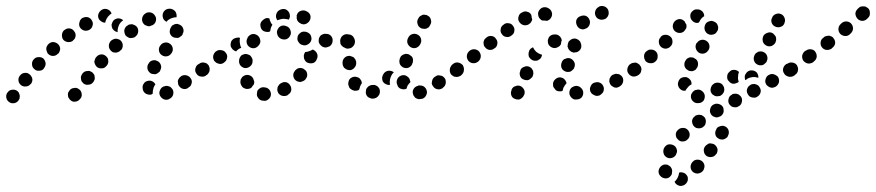

<svg xmlns="http://www.w3.org/2000/svg" viewBox="-43 -307 2897 635"><path d="M22 16Q23 11 22 7Q21 3 19 -1Q16 -5 13 -7Q5 -12 -4 -10Q-13 -9 -18 -1L-19 0Q-24 7 -22 17Q-20 26 -12 31Q-5 36 5 34Q14 32 19 24Q22 20 22 16ZM227 11Q228 7 227 3Q227 -2 224 -6Q222 -10 218 -12Q211 -18 202 -16Q192 -15 187 -8L186 -6Q183 -3 182 1Q181 6 182 10Q182 15 185 18Q187 22 191 25Q198 31 207 29Q216 28 222 20L223 19Q226 16 227 11ZM529 8Q532 -1 529 -9Q527 -13 524 -16Q521 -20 517 -21Q512 -23 508 -23Q503 -23 499 -21H498Q489 -17 486 -8Q482 0 486 9Q488 13 491 16Q494 19 498 21Q502 23 507 23Q511 23 516 21L517 20Q525 17 529 8ZM438 2Q431 -3 429 -12Q429 -13 429 -15Q428 -19 429 -23Q430 -28 433 -31Q435 -35 439 -37Q443 -39 448 -40Q455 -41 461 -38Q468 -34 471 -28Q467 -23 465 -17Q462 -8 462 1Q462 2 462 3Q460 4 459 5Q457 5 455 6Q446 7 438 2ZM588 -24Q590 -28 591 -32Q592 -36 591 -41Q590 -45 587 -49Q582 -56 573 -58Q564 -60 556 -55L555 -54Q551 -51 549 -48Q546 -44 545 -39Q545 -35 546 -31Q546 -26 549 -23Q554 -15 563 -13Q573 -11 580 -17L581 -18Q585 -20 588 -24ZM64 -46Q62 -55 55 -61Q48 -67 39 -66Q29 -65 24 -58L23 -57Q17 -50 18 -41Q19 -31 27 -25Q34 -20 43 -21Q53 -22 58 -29H59Q65 -37 64 -46ZM270 -44Q271 -48 270 -53Q270 -57 268 -61Q265 -65 262 -68Q258 -70 254 -72Q250 -73 245 -72Q241 -72 237 -70Q233 -68 230 -64L229 -63Q227 -59 225 -55Q224 -51 225 -46Q225 -42 227 -38Q230 -34 233 -31Q237 -28 241 -27Q245 -26 250 -27Q254 -27 258 -29Q262 -31 265 -35L266 -36Q268 -40 270 -44ZM645 -65Q648 -68 649 -73Q649 -77 648 -82Q647 -86 645 -90Q640 -97 630 -99Q621 -100 614 -95L612 -94Q609 -92 606 -88Q604 -84 603 -80Q602 -75 603 -71Q604 -67 607 -63Q612 -55 621 -54Q631 -52 638 -57L639 -58Q643 -61 645 -65ZM445 -78Q448 -69 456 -64Q460 -62 465 -62Q469 -61 473 -62Q478 -64 481 -67Q485 -69 487 -73V-75Q492 -83 489 -92Q486 -101 478 -105Q474 -107 470 -108Q465 -108 461 -107Q457 -106 453 -103Q450 -100 448 -96L447 -95Q443 -87 445 -78ZM108 -97Q107 -106 101 -113Q94 -119 84 -118Q75 -118 69 -111L68 -110Q62 -103 63 -94Q63 -85 70 -79Q77 -72 86 -73Q96 -73 102 -80V-81Q108 -88 108 -97ZM314 -97Q316 -102 315 -106Q315 -111 313 -115Q311 -118 308 -121Q300 -128 291 -127Q282 -126 276 -119L275 -118Q272 -115 271 -110Q269 -106 269 -102Q270 -97 272 -93Q274 -89 277 -86Q284 -80 294 -81Q303 -81 309 -89L310 -90Q313 -93 314 -97ZM483 -138Q485 -129 493 -124Q501 -119 510 -121Q519 -123 524 -131L525 -132Q530 -140 528 -149Q526 -158 518 -163Q510 -168 501 -166Q492 -164 487 -156L486 -155Q481 -147 483 -138ZM156 -145Q156 -154 149 -161Q143 -167 133 -168Q124 -168 117 -161Q114 -158 112 -154Q110 -150 110 -145Q110 -141 112 -137Q113 -132 116 -129Q123 -122 132 -122Q142 -122 148 -129H149Q155 -135 156 -145ZM363 -157Q363 -166 356 -173Q353 -176 349 -177Q345 -179 340 -179Q336 -179 332 -177Q327 -175 324 -172L323 -171Q317 -164 317 -155Q317 -146 324 -139Q327 -136 331 -134Q335 -133 340 -133Q344 -133 348 -135Q352 -136 355 -140L357 -141Q363 -147 363 -157ZM207 -188Q208 -197 202 -204Q197 -212 187 -213Q178 -214 171 -208H170Q163 -202 162 -193Q161 -183 166 -176Q172 -169 181 -168Q191 -167 198 -172V-173Q206 -178 207 -188ZM414 -202Q415 -212 409 -219Q406 -222 402 -224Q398 -226 394 -227Q390 -227 385 -226Q381 -225 378 -222L376 -221Q369 -215 368 -206Q368 -196 373 -189Q376 -186 380 -184Q384 -181 389 -181Q393 -181 397 -182Q402 -183 405 -186L406 -187Q413 -193 414 -202ZM519 -197Q522 -188 530 -184Q534 -182 539 -182Q543 -181 547 -182Q552 -184 555 -187Q559 -189 561 -193V-195Q566 -203 563 -212Q560 -221 552 -225Q548 -227 544 -228Q539 -228 535 -227Q531 -225 527 -223Q524 -220 522 -216L521 -214Q517 -206 519 -197ZM343 -202Q342 -202 342 -202Q340 -202 339 -203Q333 -206 329 -212Q326 -218 326 -225V-226Q327 -230 329 -234Q331 -238 334 -241Q338 -244 342 -245Q346 -247 351 -246Q355 -246 358 -244Q362 -243 364 -240Q364 -240 363 -239L362 -238Q355 -233 351 -225Q347 -217 346 -208Q346 -204 346 -201Q345 -201 343 -201Q343 -201 343 -202ZM263 -222Q266 -231 261 -239Q257 -247 248 -250Q239 -252 231 -248H230Q222 -243 220 -234Q217 -225 221 -217Q226 -209 235 -206Q244 -204 252 -208Q261 -213 263 -222ZM472 -236Q475 -245 471 -253Q466 -262 458 -265Q449 -268 440 -264L439 -263Q431 -259 428 -250Q425 -241 429 -233Q431 -229 434 -226Q438 -223 442 -222Q446 -220 450 -220Q455 -221 459 -223H460Q469 -227 472 -236ZM286 -241Q283 -245 282 -249Q280 -258 285 -266Q290 -274 299 -277Q308 -279 315 -275Q323 -271 326 -262Q323 -261 320 -258Q313 -252 309 -244Q306 -238 305 -232Q301 -232 298 -233Q295 -234 292 -236Q289 -238 286 -241ZM504 -274Q511 -279 521 -278H522Q531 -276 537 -269Q542 -261 541 -252Q541 -251 541 -251Q541 -251 541 -250Q534 -250 528 -248Q520 -246 512 -240Q510 -237 508 -235Q501 -238 497 -245Q494 -252 495 -259Q496 -268 504 -274Z M844 22Q852 16 853 7Q854 -2 848 -10Q842 -17 833 -18Q833 -18 832 -18Q828 -19 823 -18Q819 -17 815 -14Q812 -12 809 -8Q807 -4 807 1Q805 10 811 17Q816 25 826 26Q827 26 828 26Q837 28 844 22ZM916 1Q919 -3 920 -7Q921 -11 920 -16Q920 -20 917 -24Q913 -32 904 -35Q895 -37 887 -32L885 -31Q881 -29 879 -25Q876 -22 875 -18Q874 -13 874 -9Q875 -4 877 0Q882 8 891 10Q900 12 908 8L909 7Q913 4 916 1ZM777 -13Q772 -12 768 -14Q764 -15 760 -18Q757 -21 755 -25Q754 -26 754 -27Q752 -31 752 -36Q752 -40 753 -44Q755 -48 758 -52Q761 -55 765 -57Q773 -61 782 -58Q791 -55 795 -46Q795 -46 795 -45Q797 -41 798 -36Q798 -31 796 -27Q792 -23 790 -19Q790 -18 789 -18Q788 -17 787 -16Q786 -15 785 -15Q781 -13 777 -13ZM973 -62Q972 -72 964 -77Q961 -80 957 -81Q952 -83 948 -82Q943 -82 939 -79Q936 -77 933 -74L932 -72Q926 -65 927 -56Q928 -47 935 -41Q939 -38 943 -37Q947 -36 952 -36Q956 -37 960 -39Q964 -41 967 -44L968 -46Q974 -53 973 -62ZM647 -66Q650 -70 650 -74Q651 -78 650 -83Q649 -87 647 -91Q644 -94 641 -97Q637 -99 632 -100Q628 -101 624 -100Q619 -99 616 -96L614 -95Q610 -93 608 -89Q606 -85 605 -81Q604 -77 605 -72Q606 -68 609 -64Q614 -57 623 -55Q632 -53 640 -59H641Q645 -62 647 -66ZM748 -100Q749 -95 751 -92Q754 -88 757 -86Q761 -83 766 -82Q775 -81 782 -86Q790 -91 792 -100V-102Q793 -106 792 -111Q791 -115 788 -119Q786 -123 782 -125Q778 -127 774 -128Q770 -129 765 -128Q761 -127 757 -125Q753 -122 751 -118Q749 -115 748 -110V-109Q747 -104 748 -100ZM705 -107Q707 -111 708 -116Q709 -120 708 -124Q707 -129 704 -132Q699 -140 689 -141Q680 -143 673 -138L671 -137Q664 -131 662 -122Q661 -113 666 -105Q669 -102 673 -99Q677 -97 681 -96Q685 -95 690 -96Q694 -97 698 -100L699 -101Q703 -104 705 -107ZM1005 -113 1006 -114Q1009 -123 1005 -131Q1001 -139 992 -143Q992 -143 991 -143Q991 -143 991 -143Q983 -138 974 -136Q970 -135 966 -135Q966 -133 965 -132Q964 -131 963 -129V-128Q961 -123 962 -119Q962 -114 964 -110Q966 -106 969 -103Q972 -100 976 -99Q985 -96 994 -99Q1002 -103 1005 -112ZM720 -163Q721 -173 729 -178L730 -179Q734 -181 738 -182Q743 -183 747 -183Q748 -183 749 -182Q750 -182 751 -182Q751 -180 750 -178Q749 -169 751 -160Q752 -154 755 -149Q749 -147 744 -143Q741 -141 738 -137Q733 -138 730 -141Q726 -143 724 -147Q718 -154 720 -163ZM773 -165Q775 -156 783 -151Q791 -146 800 -148Q809 -151 814 -159L815 -160Q820 -168 817 -177Q815 -186 807 -191Q799 -196 790 -194Q781 -191 776 -183V-182Q771 -174 773 -165ZM1122 -155Q1128 -162 1128 -171Q1128 -175 1127 -180Q1125 -184 1122 -187Q1119 -190 1114 -192Q1110 -193 1106 -194H1104Q1095 -194 1088 -187Q1082 -180 1082 -171Q1082 -167 1083 -162Q1085 -158 1088 -155Q1091 -152 1095 -150Q1100 -149 1104 -149H1106Q1115 -148 1122 -155ZM1042 -152Q1047 -153 1050 -156Q1053 -159 1055 -163Q1057 -167 1057 -172Q1058 -181 1052 -188Q1046 -195 1036 -195H1035Q1030 -196 1026 -194Q1022 -193 1018 -190Q1015 -187 1013 -183Q1011 -179 1011 -174Q1010 -165 1017 -158Q1023 -151 1032 -150H1034Q1038 -150 1042 -152ZM978 -162Q985 -167 987 -176Q988 -185 983 -193Q977 -200 968 -202H966Q962 -203 958 -202Q953 -201 950 -198Q946 -195 944 -192Q941 -188 941 -183Q939 -174 945 -167Q950 -159 959 -158L961 -157Q970 -156 978 -162ZM903 -177Q912 -180 916 -188Q921 -196 918 -205Q916 -214 908 -219Q907 -219 907 -219Q898 -224 889 -222Q880 -219 876 -211Q871 -203 874 -194Q876 -185 884 -180Q885 -180 886 -179Q894 -175 903 -177ZM818 -226Q819 -235 827 -241L828 -242Q832 -245 837 -247Q842 -248 848 -246Q849 -240 852 -234Q854 -229 858 -225Q857 -223 856 -222Q852 -215 851 -206Q851 -205 850 -203Q843 -200 836 -202Q828 -203 823 -209Q818 -216 818 -226ZM955 -272Q964 -274 972 -269Q973 -269 974 -268Q982 -263 984 -254Q985 -244 980 -237Q977 -233 974 -231Q970 -228 966 -227Q961 -226 957 -227Q952 -228 949 -231Q948 -231 948 -231Q944 -234 941 -238Q939 -242 938 -247Q939 -252 938 -256Q939 -258 940 -260Q940 -261 941 -263Q946 -270 955 -272ZM871 -261Q874 -270 882 -274Q883 -275 884 -275Q893 -279 902 -276Q910 -272 914 -264Q916 -258 916 -252Q915 -247 912 -242Q907 -244 902 -244Q893 -246 884 -243Q879 -242 874 -240Q874 -241 873 -242Q872 -243 872 -244Q868 -252 871 -261Z M1366 9Q1371 0 1368 -8Q1367 -13 1364 -16Q1361 -20 1357 -22Q1353 -24 1349 -24Q1344 -25 1340 -24Q1339 -23 1339 -23Q1330 -21 1325 -13Q1320 -5 1323 4Q1324 9 1327 12Q1329 16 1333 18Q1337 20 1341 21Q1346 21 1350 20Q1351 20 1353 20Q1362 17 1366 9ZM1212 4Q1215 -4 1212 -13Q1210 -17 1207 -20Q1204 -23 1199 -25Q1195 -27 1191 -26Q1186 -26 1182 -25Q1182 -24 1181 -24Q1177 -23 1174 -20Q1170 -16 1168 -12Q1167 -8 1167 -4Q1166 1 1168 5Q1171 14 1180 17Q1188 21 1197 18Q1198 17 1200 17Q1208 13 1212 4ZM1134 -7Q1130 -6 1126 -8Q1121 -9 1118 -12Q1114 -14 1112 -18Q1112 -19 1111 -21Q1107 -29 1110 -38Q1112 -47 1121 -51Q1129 -55 1138 -52Q1147 -50 1151 -41Q1151 -41 1152 -40Q1153 -38 1153 -36Q1154 -34 1154 -32Q1150 -27 1148 -21Q1146 -16 1145 -11Q1144 -10 1144 -10Q1143 -10 1143 -9Q1139 -7 1134 -7ZM1288 -12Q1283 -13 1279 -15Q1276 -17 1273 -21Q1271 -25 1270 -29Q1269 -31 1269 -32Q1268 -41 1273 -49Q1278 -56 1287 -58Q1297 -60 1304 -54Q1312 -49 1313 -40Q1314 -39 1314 -39Q1314 -38 1314 -37Q1314 -36 1314 -35Q1309 -30 1305 -24Q1303 -19 1301 -13Q1300 -13 1299 -13Q1298 -12 1296 -12Q1292 -11 1288 -12ZM1428 -23Q1430 -26 1431 -31Q1432 -35 1431 -40Q1431 -44 1428 -48Q1426 -51 1422 -54Q1418 -57 1414 -57Q1410 -58 1405 -58Q1401 -57 1397 -54L1395 -53Q1392 -51 1389 -47Q1387 -44 1386 -39Q1385 -35 1385 -30Q1386 -26 1389 -22Q1394 -14 1403 -12Q1412 -10 1420 -15L1422 -17Q1425 -19 1428 -23ZM1247 -45Q1249 -54 1254 -62Q1257 -65 1259 -67Q1259 -68 1259 -68Q1259 -68 1259 -68Q1252 -74 1242 -73Q1233 -72 1227 -65L1226 -63Q1223 -60 1222 -55Q1220 -51 1221 -47Q1221 -42 1223 -38Q1225 -34 1229 -31Q1232 -29 1237 -27Q1241 -26 1245 -26Q1246 -27 1246 -27Q1247 -27 1247 -27Q1247 -27 1247 -28Q1245 -36 1247 -45ZM1491 -72Q1492 -81 1487 -89Q1481 -96 1472 -98Q1463 -100 1455 -94L1454 -93Q1450 -91 1448 -87Q1445 -83 1445 -79Q1444 -74 1445 -70Q1446 -65 1448 -62Q1451 -58 1455 -56Q1458 -53 1463 -53Q1467 -52 1472 -53Q1476 -54 1480 -56L1481 -57Q1489 -63 1491 -72ZM1093 -86Q1095 -82 1099 -80Q1102 -77 1107 -76Q1111 -75 1116 -75Q1125 -77 1130 -84Q1136 -91 1135 -101V-103Q1134 -107 1132 -111Q1129 -115 1126 -118Q1122 -120 1118 -121Q1114 -123 1109 -122Q1100 -121 1094 -113Q1089 -106 1090 -97V-95Q1091 -90 1093 -86ZM1278 -102Q1278 -98 1280 -94Q1282 -90 1286 -87Q1289 -84 1293 -83Q1302 -80 1310 -84Q1319 -89 1321 -98L1322 -99Q1323 -104 1323 -108Q1323 -113 1321 -117Q1319 -121 1315 -123Q1312 -126 1307 -128Q1303 -129 1299 -129Q1294 -128 1290 -126Q1286 -124 1283 -121Q1281 -117 1279 -113V-111Q1277 -107 1278 -102ZM1092 -153Q1099 -146 1108 -146Q1113 -147 1117 -148Q1121 -150 1124 -153Q1127 -156 1129 -160Q1131 -165 1131 -169V-171Q1130 -180 1124 -187Q1117 -194 1108 -193Q1103 -193 1099 -192Q1095 -190 1092 -187Q1089 -184 1087 -180Q1085 -175 1086 -171V-169Q1086 -160 1092 -153ZM1305 -163Q1309 -154 1317 -150Q1325 -146 1334 -149Q1343 -153 1347 -161L1348 -163Q1352 -171 1349 -180Q1346 -189 1337 -193Q1329 -197 1320 -194Q1311 -191 1307 -182L1306 -180Q1302 -172 1305 -163ZM1338 -228Q1340 -219 1349 -214Q1352 -212 1357 -212Q1361 -211 1366 -212Q1370 -214 1374 -216Q1377 -219 1379 -223L1380 -225Q1385 -233 1382 -242Q1380 -251 1372 -255Q1368 -258 1363 -258Q1359 -259 1355 -258Q1350 -256 1347 -254Q1343 -251 1341 -247L1340 -245Q1335 -237 1338 -228Z M1648 8Q1651 17 1660 20Q1664 22 1668 22Q1673 23 1677 21Q1681 19 1684 16Q1688 13 1689 9L1690 8Q1694 0 1691 -9Q1687 -18 1679 -22Q1675 -24 1670 -24Q1666 -24 1662 -22Q1657 -21 1654 -18Q1651 -15 1649 -11V-9Q1645 -1 1648 8ZM1880 16Q1886 9 1886 0Q1886 -5 1884 -9Q1882 -13 1879 -16Q1876 -19 1872 -21Q1868 -23 1863 -23H1862Q1853 -22 1846 -16Q1840 -9 1840 0Q1840 5 1842 9Q1844 13 1847 16Q1850 19 1854 21Q1858 23 1863 22H1864Q1873 22 1880 16ZM1946 4Q1950 1 1952 -3Q1954 -7 1954 -11Q1955 -16 1953 -20Q1950 -29 1942 -33Q1934 -37 1925 -34H1924Q1920 -33 1916 -30Q1913 -27 1911 -23Q1909 -19 1908 -14Q1908 -10 1909 -6Q1912 3 1921 7Q1929 12 1938 9H1939Q1943 7 1946 4ZM1798 -7Q1794 -9 1792 -13Q1789 -16 1787 -20Q1786 -24 1786 -29Q1786 -30 1786 -31Q1787 -40 1795 -46Q1802 -52 1811 -51Q1816 -50 1820 -48Q1823 -46 1826 -42Q1828 -40 1829 -37Q1830 -35 1831 -32Q1830 -32 1830 -31Q1824 -24 1820 -16Q1819 -11 1818 -7Q1815 -6 1813 -5Q1810 -5 1807 -5Q1802 -5 1798 -7ZM2017 -34Q2020 -43 2016 -51Q2014 -55 2010 -58Q2007 -61 2002 -62Q1998 -63 1994 -63Q1989 -62 1985 -60H1984Q1980 -58 1977 -54Q1975 -51 1973 -47Q1972 -42 1972 -38Q1973 -33 1975 -29Q1977 -25 1980 -23Q1984 -20 1988 -18Q1992 -17 1997 -17Q2001 -18 2005 -20L2006 -21Q2014 -25 2017 -34ZM1677 -56Q1680 -47 1689 -44Q1693 -42 1697 -42Q1702 -41 1706 -43Q1710 -45 1713 -48Q1717 -51 1719 -55V-56Q1721 -60 1721 -65Q1721 -69 1720 -73Q1718 -77 1715 -81Q1712 -84 1708 -86Q1704 -88 1699 -88Q1695 -88 1691 -86Q1687 -85 1683 -82Q1680 -79 1678 -75V-73Q1674 -65 1677 -56ZM2074 -65Q2076 -69 2077 -73Q2078 -78 2077 -82Q2076 -86 2073 -90Q2068 -98 2059 -99Q2050 -101 2042 -95H2041Q2037 -92 2035 -88Q2033 -85 2032 -80Q2031 -76 2032 -71Q2033 -67 2036 -63Q2041 -56 2050 -54Q2059 -53 2067 -58L2068 -59Q2072 -61 2074 -65ZM1488 -66Q1491 -70 1491 -74Q1492 -78 1491 -83Q1490 -87 1488 -91Q1482 -98 1473 -100Q1464 -102 1456 -96L1455 -95Q1451 -93 1449 -89Q1447 -85 1446 -81Q1445 -77 1446 -72Q1447 -68 1450 -64Q1455 -56 1464 -55Q1473 -53 1481 -59H1482Q1486 -62 1488 -66ZM1815 -101Q1811 -92 1814 -83Q1817 -75 1826 -71Q1830 -69 1834 -69Q1839 -69 1843 -70Q1847 -72 1850 -75Q1854 -78 1856 -82V-83Q1860 -92 1857 -100Q1853 -109 1845 -113Q1841 -115 1836 -115Q1832 -115 1828 -113Q1823 -112 1820 -109Q1817 -106 1815 -102ZM1547 -119Q1548 -128 1542 -136Q1536 -143 1527 -144Q1518 -145 1510 -139L1509 -138Q1502 -132 1501 -123Q1500 -114 1506 -106Q1512 -99 1521 -98Q1530 -97 1538 -103L1539 -104Q1546 -110 1547 -119ZM1705 -129Q1705 -124 1706 -120Q1708 -116 1711 -113Q1714 -110 1718 -108Q1722 -106 1727 -106Q1731 -106 1735 -107Q1739 -109 1743 -112Q1746 -115 1748 -119V-120Q1749 -122 1749 -123Q1750 -125 1750 -126Q1748 -127 1746 -127Q1737 -130 1730 -136Q1724 -142 1720 -150Q1720 -150 1720 -151Q1716 -149 1712 -146Q1709 -143 1707 -139V-138Q1705 -133 1705 -129ZM1834 -153Q1834 -157 1835 -162Q1836 -166 1838 -170Q1841 -173 1845 -176Q1853 -181 1862 -179Q1871 -176 1876 -169Q1876 -168 1877 -166Q1881 -158 1879 -149Q1876 -140 1868 -136Q1865 -134 1861 -134Q1857 -133 1854 -133Q1850 -135 1846 -136Q1843 -138 1841 -140Q1839 -142 1837 -145Q1835 -149 1834 -153ZM1602 -163Q1603 -172 1597 -179Q1592 -187 1582 -188Q1573 -189 1566 -183L1565 -182Q1561 -179 1559 -176Q1557 -172 1556 -167Q1556 -163 1557 -158Q1558 -154 1561 -151Q1567 -143 1576 -142Q1585 -141 1592 -147L1594 -148Q1601 -153 1602 -163ZM1802 -151Q1798 -149 1793 -148H1792Q1783 -148 1776 -154Q1769 -160 1769 -169Q1768 -174 1770 -178Q1771 -182 1774 -186Q1777 -189 1781 -191Q1785 -193 1790 -193H1791Q1800 -194 1807 -188Q1814 -182 1815 -173Q1813 -170 1813 -167Q1812 -163 1812 -160Q1811 -159 1810 -158Q1810 -157 1809 -156Q1806 -153 1802 -151ZM1658 -204Q1660 -213 1654 -221Q1649 -229 1640 -230Q1630 -232 1623 -226L1622 -225Q1614 -220 1613 -211Q1611 -201 1617 -194Q1622 -186 1631 -185Q1640 -183 1648 -189L1649 -190Q1657 -195 1658 -204ZM1863 -240Q1861 -231 1865 -223Q1869 -214 1878 -211Q1887 -208 1895 -213H1896Q1904 -217 1907 -226Q1910 -235 1906 -243Q1902 -252 1893 -255Q1884 -257 1876 -253H1875Q1866 -249 1863 -240ZM1714 -258Q1712 -262 1708 -265Q1705 -267 1701 -268Q1696 -270 1692 -269Q1687 -268 1684 -266L1682 -265Q1674 -261 1672 -252Q1669 -243 1674 -235Q1679 -227 1688 -224Q1697 -222 1705 -226L1706 -227Q1710 -229 1713 -233Q1715 -236 1717 -241Q1717 -242 1717 -242Q1717 -243 1717 -244Q1715 -248 1715 -253Q1714 -256 1714 -258ZM1737 -257Q1735 -266 1741 -274Q1746 -281 1755 -283Q1765 -284 1772 -279Q1774 -278 1775 -277Q1782 -271 1783 -261Q1783 -252 1777 -245Q1775 -242 1772 -241Q1770 -239 1766 -238Q1761 -239 1756 -239Q1754 -239 1751 -239Q1750 -240 1748 -240Q1747 -241 1746 -242Q1738 -248 1737 -257ZM1926 -271Q1923 -262 1927 -254Q1929 -250 1932 -247Q1936 -244 1940 -243Q1944 -241 1949 -242Q1953 -242 1957 -244H1958Q1962 -246 1965 -250Q1968 -253 1969 -257Q1971 -262 1970 -266Q1970 -271 1968 -275Q1964 -283 1955 -286Q1946 -289 1938 -285L1937 -284Q1929 -280 1926 -271Z M2201 274Q2202 269 2203 264Q2207 262 2211 263Q2215 263 2219 265Q2223 266 2226 270Q2229 273 2231 277Q2232 281 2232 286Q2232 290 2230 294Q2228 298 2225 301Q2222 304 2218 306H2217Q2208 310 2200 306Q2191 302 2188 294Q2190 292 2192 290Q2198 283 2201 274ZM2178 250Q2176 246 2173 243Q2169 240 2165 238Q2161 237 2156 237Q2147 238 2141 245Q2135 252 2135 261V262Q2136 271 2143 277Q2150 283 2159 283Q2164 283 2168 281Q2172 279 2175 275Q2178 272 2179 268Q2180 263 2180 259V258Q2180 254 2178 250ZM2241 245Q2241 254 2248 261Q2255 267 2264 267Q2274 266 2280 260L2281 259Q2284 256 2285 252Q2287 247 2287 243Q2287 238 2285 234Q2283 230 2280 227Q2273 221 2264 221Q2254 221 2248 228L2247 229Q2241 236 2241 245ZM2195 186Q2192 177 2184 173Q2175 169 2166 171Q2158 174 2153 183Q2149 192 2152 201Q2154 209 2163 214Q2171 218 2180 215Q2189 212 2193 204V203Q2198 195 2195 186ZM2285 194Q2286 203 2294 209Q2302 214 2311 212Q2320 211 2325 203H2326Q2331 195 2330 186Q2328 177 2320 171Q2317 169 2312 168Q2308 167 2304 167Q2299 168 2296 171Q2292 173 2289 177Q2283 185 2285 194ZM2238 138Q2238 129 2231 122Q2225 116 2216 116Q2206 116 2200 122L2199 123Q2192 129 2192 138Q2192 148 2199 154Q2205 161 2214 161Q2224 161 2230 155L2231 154Q2238 148 2238 138ZM2323 138Q2325 147 2333 151Q2337 154 2341 154Q2346 155 2350 154Q2354 153 2358 150Q2362 148 2364 144V143Q2369 135 2367 126Q2365 117 2357 112Q2353 110 2349 109Q2344 109 2340 110Q2336 111 2332 113Q2328 116 2326 120V121Q2321 129 2323 138ZM2291 99Q2293 90 2288 82Q2285 78 2281 76Q2278 73 2273 73Q2269 72 2265 73Q2260 74 2256 76V77Q2248 82 2246 91Q2245 100 2250 108Q2253 112 2256 114Q2260 117 2264 117Q2269 118 2273 117Q2278 116 2281 114L2282 113Q2290 108 2291 99ZM2346 72Q2349 68 2350 64Q2351 60 2350 55Q2350 51 2348 47Q2343 39 2334 37Q2325 34 2317 39H2316Q2308 44 2306 53Q2303 62 2308 70Q2310 74 2313 76Q2317 79 2321 80Q2326 82 2330 81Q2335 80 2338 78H2339Q2343 76 2346 72ZM2410 32Q2413 23 2409 15Q2407 11 2403 8Q2400 5 2396 4Q2391 2 2387 3Q2382 3 2378 5V6Q2369 10 2367 19Q2364 28 2368 36Q2370 40 2374 43Q2377 46 2381 47Q2386 48 2390 48Q2395 48 2399 45Q2408 41 2410 32ZM2276 32Q2280 30 2283 27Q2286 23 2287 19Q2288 15 2288 10Q2287 1 2280 -5Q2273 -11 2264 -11L2263 -10Q2258 -10 2254 -8Q2251 -6 2248 -3Q2245 1 2243 5Q2242 9 2242 14Q2243 23 2250 29Q2257 35 2266 34H2267Q2272 34 2276 32ZM2472 0Q2475 -9 2470 -17Q2468 -21 2465 -24Q2461 -27 2457 -28Q2453 -30 2448 -29Q2444 -29 2440 -27L2439 -26Q2431 -22 2428 -13Q2425 -4 2430 4Q2432 8 2435 11Q2439 14 2443 15Q2447 16 2452 16Q2456 16 2460 14L2461 13Q2469 9 2472 0ZM2348 2Q2351 -1 2352 -6Q2353 -10 2352 -15Q2352 -19 2349 -23Q2345 -31 2336 -33Q2327 -35 2319 -31L2318 -30Q2310 -25 2308 -16Q2305 -7 2310 1Q2312 5 2316 7Q2320 10 2324 11Q2328 12 2333 11Q2337 11 2341 9L2342 8Q2346 6 2348 2ZM2206 -13Q2200 -19 2199 -28V-29Q2199 -34 2201 -38Q2202 -42 2205 -45Q2208 -49 2212 -50Q2216 -52 2221 -52Q2230 -53 2237 -46Q2244 -40 2244 -31V-30Q2244 -29 2244 -29Q2244 -29 2244 -28Q2236 -24 2231 -17Q2226 -12 2224 -7Q2223 -7 2223 -7Q2223 -7 2222 -7Q2213 -6 2206 -13ZM2533 -34Q2535 -43 2531 -51Q2529 -55 2525 -57Q2521 -60 2517 -61Q2513 -63 2508 -62Q2504 -62 2500 -59H2499Q2491 -54 2489 -45Q2486 -36 2491 -28Q2493 -24 2497 -22Q2500 -19 2504 -18Q2509 -16 2513 -17Q2518 -18 2522 -20Q2530 -25 2533 -34ZM2392 -32Q2388 -30 2383 -30Q2379 -30 2375 -32Q2371 -34 2368 -38Q2361 -44 2362 -54Q2362 -63 2369 -69L2370 -70Q2373 -73 2377 -75Q2381 -76 2386 -76Q2390 -76 2394 -74Q2398 -72 2401 -69Q2398 -62 2398 -54Q2397 -45 2400 -37V-36Q2396 -33 2392 -32ZM2420 -52Q2420 -57 2422 -61L2423 -62Q2427 -70 2435 -73Q2444 -76 2453 -72Q2457 -70 2460 -67Q2463 -63 2464 -59Q2465 -57 2465 -54Q2465 -52 2465 -49Q2464 -50 2464 -50Q2455 -53 2446 -52Q2437 -51 2429 -47V-46Q2425 -44 2422 -42Q2422 -42 2422 -43Q2421 -43 2421 -44Q2420 -48 2420 -52ZM2592 -72Q2594 -81 2588 -89Q2586 -93 2582 -95Q2578 -98 2574 -98Q2570 -99 2565 -98Q2561 -97 2557 -95L2556 -94Q2549 -89 2547 -80Q2545 -71 2551 -63Q2553 -59 2557 -57Q2561 -54 2565 -54Q2570 -53 2574 -54Q2578 -55 2582 -57L2583 -58Q2590 -63 2592 -72ZM2075 -65Q2077 -69 2078 -74Q2079 -78 2078 -82Q2077 -87 2074 -90Q2072 -94 2068 -96Q2064 -99 2060 -100Q2055 -100 2051 -99Q2047 -99 2043 -96L2042 -95Q2038 -93 2036 -89Q2034 -85 2033 -81Q2032 -77 2033 -72Q2034 -68 2037 -64Q2042 -56 2051 -55Q2060 -53 2068 -59H2069Q2072 -62 2075 -65ZM2221 -88Q2224 -79 2232 -75Q2235 -72 2240 -72Q2244 -71 2249 -72Q2253 -74 2257 -76Q2260 -79 2262 -83L2263 -84Q2267 -92 2265 -101Q2263 -110 2254 -114Q2251 -117 2246 -117Q2242 -118 2237 -117Q2233 -115 2229 -113Q2226 -110 2224 -106L2223 -105Q2219 -97 2221 -88ZM2451 -106Q2454 -97 2463 -93Q2467 -91 2471 -91Q2476 -91 2480 -92Q2484 -94 2487 -97Q2491 -100 2493 -104V-105Q2497 -113 2494 -122Q2491 -131 2482 -135Q2478 -137 2474 -137Q2469 -137 2465 -136Q2461 -134 2457 -131Q2454 -128 2452 -124V-123Q2448 -115 2451 -106ZM2132 -119Q2133 -129 2127 -136Q2120 -143 2111 -143Q2102 -144 2095 -137H2094Q2091 -134 2089 -130Q2087 -126 2087 -121Q2087 -117 2088 -113Q2090 -108 2092 -105Q2099 -98 2108 -98Q2117 -97 2124 -103L2125 -104Q2132 -110 2132 -119ZM2258 -148Q2260 -139 2268 -133Q2276 -128 2285 -130Q2294 -132 2299 -140L2300 -141Q2305 -149 2303 -158Q2301 -167 2293 -172Q2285 -177 2276 -175Q2267 -173 2262 -165H2261Q2256 -157 2258 -148ZM2181 -171Q2181 -180 2174 -186Q2167 -192 2158 -192Q2148 -192 2142 -185V-184Q2135 -177 2136 -168Q2136 -159 2143 -152Q2150 -146 2159 -146Q2169 -147 2175 -154Q2182 -161 2181 -171ZM2479 -177Q2479 -173 2480 -169Q2482 -164 2485 -161Q2488 -158 2492 -156Q2500 -152 2509 -155Q2518 -159 2522 -167V-168Q2524 -172 2524 -176Q2524 -181 2523 -185Q2521 -189 2518 -192Q2515 -196 2511 -198Q2503 -202 2494 -198Q2485 -195 2481 -187V-186Q2479 -182 2479 -177ZM2292 -200Q2298 -193 2307 -192Q2312 -192 2316 -193Q2320 -194 2324 -197Q2327 -200 2329 -204Q2332 -207 2332 -212Q2332 -213 2332 -213Q2333 -218 2331 -222Q2330 -226 2327 -230Q2324 -233 2320 -235Q2316 -237 2312 -238Q2303 -238 2295 -233Q2288 -227 2287 -217Q2287 -217 2287 -217Q2286 -208 2292 -200ZM2227 -215Q2228 -221 2227 -226Q2223 -231 2221 -237Q2221 -237 2221 -237Q2221 -237 2220 -237Q2214 -244 2204 -244Q2195 -243 2189 -237L2188 -236Q2182 -229 2182 -220Q2182 -211 2189 -204Q2196 -198 2205 -198Q2214 -198 2221 -205V-206Q2225 -210 2227 -215ZM2509 -232Q2512 -223 2521 -219Q2525 -217 2529 -217Q2534 -216 2538 -218Q2542 -219 2546 -222Q2549 -225 2551 -229V-230Q2555 -238 2552 -247Q2549 -256 2541 -260Q2533 -264 2524 -261Q2515 -258 2511 -250V-249Q2506 -241 2509 -232ZM2263 -231H2262Q2252 -232 2246 -239Q2240 -245 2240 -255Q2240 -264 2247 -270Q2254 -277 2263 -276H2264Q2273 -276 2280 -269Q2286 -263 2286 -253Q2283 -252 2281 -250Q2274 -244 2270 -235Q2269 -234 2268 -232Q2267 -232 2265 -232Q2264 -231 2263 -231Z M2593 -66Q2596 -70 2596 -74Q2597 -79 2596 -83Q2595 -87 2593 -91Q2587 -99 2578 -100Q2569 -102 2561 -96L2558 -94Q2554 -91 2552 -88Q2550 -84 2549 -79Q2548 -75 2549 -71Q2550 -66 2553 -63Q2558 -55 2567 -53Q2576 -52 2584 -57L2587 -60Q2591 -62 2593 -66ZM2658 -118Q2659 -127 2654 -135Q2649 -143 2639 -144Q2630 -145 2623 -140L2619 -138Q2612 -132 2610 -123Q2609 -114 2614 -106Q2620 -99 2629 -97Q2638 -96 2646 -101L2649 -104Q2656 -109 2658 -118ZM2719 -163Q2720 -173 2714 -180Q2712 -184 2708 -186Q2704 -188 2700 -189Q2695 -189 2691 -188Q2686 -187 2683 -185L2680 -182Q2672 -177 2671 -167Q2670 -158 2675 -151Q2681 -143 2690 -142Q2699 -141 2707 -146L2710 -149Q2717 -154 2719 -163ZM2778 -211Q2779 -220 2773 -228Q2767 -235 2758 -236Q2749 -237 2741 -231L2738 -228Q2731 -222 2730 -213Q2729 -204 2735 -196Q2741 -189 2751 -188Q2760 -187 2767 -193L2770 -196Q2777 -202 2778 -211ZM2833 -255Q2834 -259 2834 -264Q2834 -268 2833 -272Q2831 -277 2828 -280Q2824 -283 2820 -285Q2816 -286 2812 -286Q2807 -286 2803 -285Q2799 -283 2796 -280L2793 -277Q2786 -270 2786 -261Q2787 -252 2793 -245Q2800 -238 2809 -238Q2818 -238 2825 -245L2828 -248Q2831 -251 2833 -255Z"/></svg>

Font: FRB American Cursive Dotted Extrabold
Style: Bold Italic
Weight: 800
Italic angle: -25°
Version: Version 2.0;Modular Font Editor K font №1